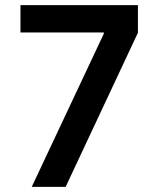

<svg xmlns="http://www.w3.org/2000/svg" viewBox="-20 -727 616 747"><path d="M383.8 -595.7V-600.6H59.6V-707H516.6V-599.6L235.4 0H103.5Z"/></svg>

Font: Pretendard GOV SemiBold
Style: Regular
Weight: 600
Designer: Base glyphs from Inter by Rasmus Andersson; Hangeul glyphs from Noto Sans CJK(Source Han Sans) by Jang Soo-young and Kan
Foundry: Kil Hyung-jin
Version: Version 1.309